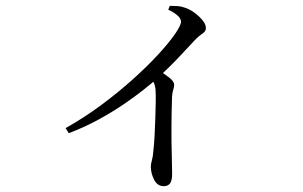

<svg xmlns="http://www.w3.org/2000/svg" viewBox="-20 -582 1040 660"><path d="M558.4 -548.6 563.6 -561.9Q576.9 -561.6 589.8 -561Q602.7 -560.4 616.8 -555.2Q633.3 -549.8 649.6 -537.5Q665.9 -525.2 676.8 -511.6Q687.7 -497.9 687.7 -486.4Q687.7 -477.9 683.5 -473.3Q679.4 -468.7 671.8 -463.6Q664.2 -458.5 653.2 -447.7Q628.9 -421.9 595.9 -386.5Q562.9 -351.2 518.3 -310.8Q502.9 -296.8 473.7 -273.6Q444.6 -250.4 405.4 -223.7Q366.2 -196.9 318.3 -170.8Q270.3 -144.6 216.4 -124.1L205.5 -141.6Q268.9 -177.1 328.1 -221Q387.2 -264.9 437.1 -309.8Q487 -354.6 524.1 -395Q561.1 -435.4 581.7 -465.2Q602.2 -495 602.2 -507.3Q602.2 -519.1 588.4 -530.3Q574.6 -541.6 558.4 -548.6ZM492.5 -320.6 520.4 -345Q542.8 -329.5 560.7 -316Q578.6 -302.6 578.6 -290.7Q578.6 -282.6 575.5 -273.6Q572.4 -264.5 571.4 -249.5Q569.6 -195.4 569.4 -142.4Q569.2 -89.5 570.5 -47.5Q571.7 -5.5 571.7 16.3Q571.7 38.3 564.6 48.2Q557.5 58 542.7 58Q521.1 58 509.8 35.7Q498.5 13.5 498.5 -8.5Q498.5 -18.7 502.2 -31.4Q505.9 -44 507.1 -62.8Q509.7 -84.6 511.3 -114.4Q512.9 -144.3 513.9 -175.2Q514.9 -206 515.3 -231.1Q515.7 -256.2 514.9 -269.2Q514.1 -284.7 509.7 -295.4Q505.3 -306.2 492.5 -320.6Z"/></svg>

Font: Noto Serif TC
Style: Regular
Weight: 200
Designer: Ryoko NISHIZUKA 西塚涼子 (kana & ideographs); Frank Grießhammer (Latin, Greek & Cyrillic); Wenlong ZHANG 张文龙 (bopomofo); San
Foundry: Adobe
Version: Version 2.001;hotconv 1.1.0;makeotfexe 2.6.0